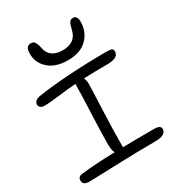

<svg xmlns="http://www.w3.org/2000/svg" viewBox="-203 -1032 1014 1109"><g transform="rotate(-30 303.5 -477.5)"><path d="M309.1 -712.9Q227.5 -712.9 181.9 -753.7Q136.2 -794.4 136.2 -853Q136.2 -882.3 144.5 -894Q152.8 -905.8 170.9 -905.8Q187 -905.8 195.8 -894Q204.6 -882.3 211.9 -848.1Q218.8 -813 245.1 -795.4Q271.5 -777.8 310.1 -777.8Q396 -777.8 414.1 -849.1Q422.4 -886.2 430.7 -898.7Q439 -911.1 454.1 -911.1Q482.9 -911.1 482.9 -871.1Q482.9 -802.7 438.2 -757.8Q393.6 -712.9 309.1 -712.9ZM65.9 -43.9Q22.9 -43.9 22.9 -75.2Q22.9 -101.6 51.8 -104Q146.5 -115.2 275.9 -118.2Q265.1 -138.7 265.1 -171.9Q265.1 -249 271 -383.1Q276.9 -517.1 276.9 -564V-573.2Q226.1 -569.8 160.4 -561.5Q94.7 -553.2 59.1 -553.2Q44.4 -553.2 34.7 -560.5Q24.9 -567.9 24.9 -581.1Q24.9 -591.8 33.9 -601.6Q43 -611.3 64 -615.2Q141.1 -628.4 270.3 -636.7Q399.4 -645 525.9 -645Q550.8 -645 559.8 -640.4Q568.8 -635.7 568.8 -623Q568.8 -579.1 494.1 -579.1Q400.4 -579.1 335.9 -576.2Q344.2 -557.1 344.2 -535.2Q344.2 -509.8 338.1 -369.6Q332 -229.5 332 -124V-119.1Q397 -121.1 538.1 -121.1Q564 -121.1 574 -114.5Q584 -107.9 584 -95.2Q584 -77.6 566.4 -66.4Q548.8 -55.2 513.2 -55.2Q394 -55.2 240 -49.6Q85.9 -43.9 65.9 -43.9Z"/></g></svg>

Font: Shantell Sans Irregular
Style: Regular
Weight: 300
Designer: Stephen Nixon, Anya Danilova, Shantell Martin
Foundry: Arrow Type
Version: Version 1.006;[9816181b4]